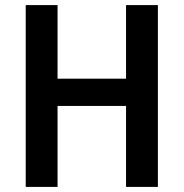

<svg xmlns="http://www.w3.org/2000/svg" viewBox="-20 -734 721 754"><path d="M600 0V-714H475V-425H206V-714H81V0H206V-318H475V0Z"/></svg>

Font: Noto Sans Lao Looped SemiCondensed SemiBold
Style: Regular
Weight: 600
Width: 4
Designer: Mark Frömberg, Ben Mitchell
Foundry: The Fontpad Ltd
Version: Version 1.002